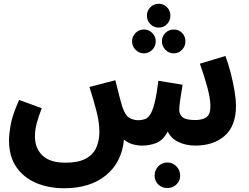

<svg xmlns="http://www.w3.org/2000/svg" viewBox="-20 -770 1326 1022"><path d="M322 232Q238 232 171.5 203.5Q105 175 66.5 118.5Q28 62 28 -23Q28 -57 37.5 -109Q47 -161 82 -238L202 -194Q183 -144 174.5 -110Q166 -76 166 -44Q166 19 206 57.5Q246 96 328 96Q397 96 436.5 74.5Q476 53 492.5 15.5Q509 -22 509 -69Q509 -117 494 -176.5Q479 -236 456 -307L594 -343Q608 -286 616.5 -253.5Q625 -221 630 -205Q645 -158 666.5 -144Q688 -130 719 -130Q738 -131 753 -136.5Q768 -142 780.5 -162Q793 -182 803.5 -224.5Q814 -267 823 -340L952 -319Q946 -283 940 -244Q934 -205 934 -184Q934 -162 951.5 -146.5Q969 -131 1020 -131Q1056 -131 1078 -145.5Q1100 -160 1100 -205Q1100 -244 1084 -304Q1068 -364 1044 -431L1180 -472Q1196 -429 1208.5 -380Q1221 -331 1228.5 -285.5Q1236 -240 1236 -206Q1236 -100 1176.5 -47.5Q1117 5 1019 5Q971 5 931 -13.5Q891 -32 873 -70Q847 -22 811 -8.5Q775 5 737 5Q711 5 685 -2.5Q659 -10 640 -27Q628 95 543.5 163.5Q459 232 322 232ZM825 -623Q799 -623 780.5 -641.5Q762 -660 762 -687Q762 -713 780.5 -731.5Q799 -750 825 -750Q851 -750 869 -731.5Q887 -713 887 -687Q887 -660 869 -641.5Q851 -623 825 -623ZM746 -486Q720 -486 701.5 -505Q683 -524 683 -550Q683 -576 701.5 -594.5Q720 -613 746 -613Q772 -613 790.5 -594.5Q809 -576 809 -550Q809 -524 790.5 -505Q772 -486 746 -486ZM905 -486Q879 -486 860.5 -505Q842 -524 842 -550Q842 -577 860.5 -595Q879 -613 905 -613Q931 -613 949 -595Q967 -577 967 -550Q967 -524 949 -505Q931 -486 905 -486ZM871 231Q842 231 822.5 212Q803 193 803 165Q803 136 822.5 115.5Q842 95 871 95Q899 95 919 115.5Q939 136 939 165Q939 193 919 212Q899 231 871 231Z"/></svg>

Font: Noto Sans Arabic SemCond
Style: Bold
Weight: 700
Width: 4
Designer: Monotype Design Team, Nadine Chahine, Nizar Qandah and Khaled Hosny
Foundry: Monotype Imaging Inc.
Version: Version 2.012; ttfautohint (v1.8.4.7-5d5b)